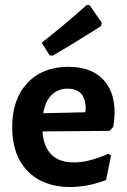

<svg xmlns="http://www.w3.org/2000/svg" viewBox="-20 -743 512 773"><path d="M329 -723 341 -722 390 -651 387 -638Q282 -571 192 -519L180 -520L148 -571Q240 -643 329 -723ZM264 10Q154 10 91.5 -54Q29 -118 29 -231Q29 -343 90 -408.5Q151 -474 255 -474Q358 -474 406.5 -409.5Q455 -345 436 -232L421 -216L151 -214Q160 -89 278 -89Q337 -89 416 -124L427 -117L407 -18Q331 10 264 10ZM252 -386Q213 -386 187.5 -360.5Q162 -335 154 -287L323 -291L325 -305Q325 -386 252 -386Z"/></svg>

Font: Alegreya Sans
Style: Bold
Weight: 700
Designer: Juan Pablo del Peral
Foundry: Huerta Tipografica
Version: Version 2.007